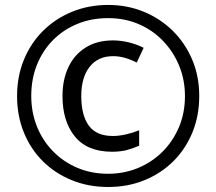

<svg xmlns="http://www.w3.org/2000/svg" viewBox="-20 -744 872 774"><path d="M416 9.8Q336.4 9.8 269.3 -17.6Q202.1 -44.9 152.6 -94.2Q103 -143.6 75.9 -210.7Q48.8 -277.8 48.8 -356.9Q48.8 -435.5 76.2 -502.7Q103.5 -569.8 153.3 -619.4Q203.1 -668.9 270.3 -696.5Q337.4 -724.1 416 -724.1Q492.7 -724.1 559.3 -696.8Q626 -669.4 676.3 -619.9Q726.6 -570.3 754.9 -503.4Q783.2 -436.5 783.2 -356.9Q783.2 -277.8 755.9 -210.7Q728.5 -143.6 679 -94.2Q629.4 -44.9 562.5 -17.6Q495.6 9.8 416 9.8ZM431.6 -132.3Q332 -132.3 282 -193.6Q231.9 -254.9 231.9 -356.9Q231.9 -422.4 255.6 -472.9Q279.3 -523.4 325 -552.2Q370.6 -581.1 435.5 -581.1Q467.3 -581.1 499.3 -573.2Q531.2 -565.4 559.1 -551.3L531.2 -491.7Q506.8 -504.4 482.9 -511Q459 -517.6 436.5 -517.6Q375 -517.6 341.3 -474.6Q307.6 -431.6 307.6 -356.9Q307.6 -279.3 338.1 -237.5Q368.7 -195.8 435.1 -195.8Q459 -195.8 487.3 -202.1Q515.6 -208.5 541 -218.8V-156.7Q517.1 -146 491.7 -139.2Q466.3 -132.3 431.6 -132.3ZM416 -43.5Q480 -43.5 536.1 -66.7Q592.3 -89.8 634.8 -132.1Q677.2 -174.3 701.4 -231.4Q725.6 -288.6 725.6 -356.9Q725.6 -421.9 702.4 -478.5Q679.2 -535.2 637.7 -578.6Q596.2 -622.1 539.8 -646.5Q483.4 -670.9 416 -670.9Q348.6 -670.9 292 -647.7Q235.4 -624.5 193.6 -582.3Q151.9 -540 128.9 -482.7Q106 -425.3 106 -356.9Q106 -291.5 128.7 -234.6Q151.4 -177.7 193.1 -134.8Q234.9 -91.8 291.5 -67.6Q348.1 -43.5 416 -43.5Z"/></svg>

Font: Open Sans Medium
Style: Regular
Weight: 500
Designer: Monotype Design Team
Foundry: Monotype Imaging Inc.
Version: Version 3.000